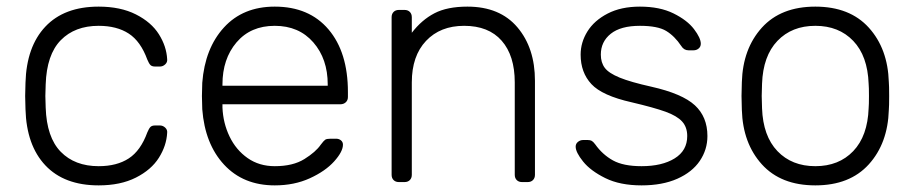

<svg xmlns="http://www.w3.org/2000/svg" viewBox="-20 -550 2762 580"><path d="M278 -48Q333 -48 369 -71.5Q405 -95 425 -150Q430 -162 434.5 -166.5Q439 -171 449 -171H463Q472 -171 479 -164.5Q486 -158 485 -149Q483 -110 460 -73.5Q437 -37 390.5 -13.5Q344 10 278 10Q174 10 117 -50.5Q60 -111 57 -220L56 -260L57 -300Q60 -409 117 -469.5Q174 -530 278 -530Q344 -530 390.5 -506.5Q437 -483 460 -446.5Q483 -410 485 -371Q486 -362 479 -355.5Q472 -349 463 -349H449Q439 -349 434.5 -353.5Q430 -358 425 -370Q405 -425 369 -448.5Q333 -472 278 -472Q206 -472 163.5 -428.5Q121 -385 118 -295L117 -260L118 -225Q121 -135 163.5 -91.5Q206 -48 278 -48Z M1031 -272V-257Q1031 -247 1024.5 -241Q1018 -235 1008 -235H652V-225Q654 -178 673.5 -137.5Q693 -97 728 -72.5Q763 -48 810 -48Q865 -48 899.5 -69.5Q934 -91 949 -113Q958 -125 962.5 -128Q967 -131 979 -131H995Q1004 -131 1010 -126Q1016 -121 1016 -113Q1016 -92 989.5 -62.5Q963 -33 916 -11.5Q869 10 810 10Q715 10 657 -52.5Q599 -115 591 -220L590 -260L591 -300Q599 -404 656.5 -467Q714 -530 810 -530Q914 -530 972.5 -461Q1031 -392 1031 -272ZM970 -291V-295Q970 -372 926.5 -422Q883 -472 810 -472Q737 -472 694.5 -422Q652 -372 652 -295V-291Z M1574 0H1557Q1547 0 1541 -6Q1535 -12 1535 -22V-301Q1535 -382 1495.5 -427Q1456 -472 1382 -472Q1310 -472 1267 -426.5Q1224 -381 1224 -301V-22Q1224 -12 1218 -6Q1212 0 1202 0H1185Q1175 0 1169 -6Q1163 -12 1163 -22V-498Q1163 -508 1169 -514Q1175 -520 1185 -520H1202Q1212 -520 1218 -514Q1224 -508 1224 -498V-451Q1254 -490 1292.5 -510Q1331 -530 1392 -530Q1490 -530 1543 -467.5Q1596 -405 1596 -306V-22Q1596 -12 1590 -6Q1584 0 1574 0Z M1734 -385Q1734 -422 1754.5 -455Q1775 -488 1815.5 -509Q1856 -530 1913 -530Q1973 -530 2014.5 -509.5Q2056 -489 2076.5 -462Q2097 -435 2097 -418Q2097 -409 2090.5 -403.5Q2084 -398 2075 -398H2060Q2046 -398 2038 -411Q2018 -441 1992.5 -456.5Q1967 -472 1913 -472Q1855 -472 1825 -448Q1795 -424 1795 -385Q1795 -361 1807 -345Q1819 -329 1852 -315.5Q1885 -302 1948 -288Q2041 -267 2079 -232Q2117 -197 2117 -139Q2117 -98 2094 -64Q2071 -30 2026 -10Q1981 10 1918 10Q1853 10 1808.5 -12Q1764 -34 1741.5 -62Q1719 -90 1719 -107Q1719 -116 1726 -121.5Q1733 -127 1741 -127H1756Q1763 -127 1767.5 -124.5Q1772 -122 1778 -114Q1800 -83 1831.5 -65.5Q1863 -48 1918 -48Q1980 -48 2018 -71.5Q2056 -95 2056 -139Q2056 -166 2040.5 -183Q2025 -200 1990.5 -212.5Q1956 -225 1888 -241Q1799 -261 1766.5 -296Q1734 -331 1734 -385Z M2666 -260Q2666 -228 2665 -218Q2662 -117 2604.5 -53.5Q2547 10 2443 10Q2339 10 2281.5 -53.5Q2224 -117 2221 -218L2220 -260L2221 -302Q2224 -403 2281.5 -466.5Q2339 -530 2443 -530Q2547 -530 2604.5 -466.5Q2662 -403 2665 -302Q2666 -292 2666 -260ZM2282 -297 2281 -260 2282 -223Q2285 -139 2328.5 -93.5Q2372 -48 2443 -48Q2514 -48 2557.5 -93.5Q2601 -139 2604 -223Q2605 -233 2605 -260Q2605 -287 2604 -297Q2601 -381 2557.5 -426.5Q2514 -472 2443 -472Q2372 -472 2328.5 -426.5Q2285 -381 2282 -297Z"/></svg>

Font: Hezaedrus Light
Style: Regular
Weight: 300
Designer: Hubert & Fischer
Foundry: Hubert & Fischer
Version: Version 1.10;September 3, 2019;FontCreator 11.5.0.2425 64-bi